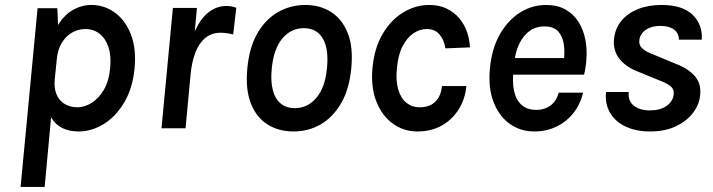

<svg xmlns="http://www.w3.org/2000/svg" viewBox="-20 -517 2876 774"><path d="M63 236.5 131.5 -484H211Q211.5 -467 212.5 -450Q213.5 -433 214 -416Q239 -457 274.2 -477Q309.5 -497 348.5 -497Q400 -497 442.2 -466.8Q484.5 -436.5 507.2 -379.5Q530 -322.5 522.5 -242Q515 -162 481.2 -104.8Q447.5 -47.5 398.5 -17.2Q349.5 13 296.5 13Q258.5 13 230.5 -1.2Q202.5 -15.5 186 -44L160 236.5ZM292.5 -84.5Q320 -84.5 348.5 -101.8Q377 -119 398 -154Q419 -189 424 -242Q429 -292 417.2 -327Q405.5 -362 381.2 -381Q357 -400 324 -400Q296 -400 270.8 -385.8Q245.5 -371.5 229 -344.2Q212.5 -317 209 -278L200.5 -195.5Q197.5 -160.5 208.2 -135.8Q219 -111 240.8 -97.8Q262.5 -84.5 292.5 -84.5Z M631 0 677 -485H774L765 -390Q788.5 -442.5 821.2 -467.8Q854 -493 892.5 -493Q902 -493 912.2 -491.2Q922.5 -489.5 932.5 -485.5L920 -378Q907.5 -381.5 894.2 -383.2Q881 -385 869 -385Q834 -385 808.8 -365Q783.5 -345 768.2 -306.8Q753 -268.5 748 -214L728 0Z M1163.5 13Q1103.5 13 1058.5 -15.2Q1013.5 -43.5 991.2 -100.2Q969 -157 977 -241Q985 -327 1018.2 -383.8Q1051.5 -440.5 1101.8 -468.8Q1152 -497 1211 -497Q1270 -497 1314.8 -468.5Q1359.5 -440 1382 -383.2Q1404.5 -326.5 1396 -241Q1388 -157 1354.8 -100.2Q1321.5 -43.5 1272 -15.2Q1222.5 13 1163.5 13ZM1168.5 -81Q1219.5 -81 1255 -122.2Q1290.5 -163.5 1298 -241Q1306 -320.5 1281.2 -362Q1256.5 -403.5 1205 -403.5Q1153.5 -403.5 1118.5 -362.2Q1083.5 -321 1075.5 -241Q1070.5 -189.5 1079.8 -153.8Q1089 -118 1111.8 -99.5Q1134.5 -81 1168.5 -81Z M1662.5 13Q1608 13 1564.2 -18.2Q1520.5 -49.5 1497.5 -107Q1474.5 -164.5 1481.5 -242Q1489 -324 1522.8 -380.8Q1556.5 -437.5 1606 -467.2Q1655.5 -497 1710.5 -497Q1751 -497 1781 -482.2Q1811 -467.5 1831.5 -443.2Q1852 -419 1862.5 -388.5Q1873 -358 1874.5 -326L1775.5 -322Q1770.5 -356 1751.8 -378Q1733 -400 1700 -400Q1672.5 -400 1647 -383Q1621.5 -366 1603.2 -331.2Q1585 -296.5 1580 -242Q1575 -191 1585.5 -155.8Q1596 -120.5 1618.5 -102.5Q1641 -84.5 1671 -84.5Q1712 -84.5 1735 -107.2Q1758 -130 1761.5 -170H1860Q1855.5 -119 1830 -77.5Q1804.5 -36 1762 -11.5Q1719.5 13 1662.5 13Z M2134 13Q2077.5 13 2034.2 -18.2Q1991 -49.5 1969.2 -106.8Q1947.5 -164 1955 -241.5Q1962.5 -321.5 1995 -378.5Q2027.5 -435.5 2076 -466.2Q2124.5 -497 2181.5 -497Q2227.5 -497 2260 -478.5Q2292.5 -460 2312.2 -428.5Q2332 -397 2339.8 -357Q2347.5 -317 2343.5 -273Q2342.5 -259 2340.2 -244.8Q2338 -230.5 2334.5 -216H2026L2050.5 -234Q2044.5 -188.5 2052 -152Q2059.5 -115.5 2081.8 -94.8Q2104 -74 2142.5 -74Q2175 -74 2199 -91.5Q2223 -109 2232.5 -143.5H2330.5Q2319.5 -96.5 2291.5 -61.2Q2263.5 -26 2223 -6.5Q2182.5 13 2134 13ZM2053.5 -268 2034 -283H2277L2252.5 -269.5Q2257.5 -305.5 2253 -337.8Q2248.5 -370 2230.2 -390.2Q2212 -410.5 2174.5 -410.5Q2140 -410.5 2114.2 -391.5Q2088.5 -372.5 2073.2 -340.2Q2058 -308 2053.5 -268Z M2600 13Q2545.5 13 2503.8 -6Q2462 -25 2440.2 -60.8Q2418.5 -96.5 2423 -146H2514.5Q2511 -110.5 2534.8 -91.2Q2558.5 -72 2600 -72Q2642 -72 2667 -90Q2692 -108 2695.5 -134Q2698.5 -158 2681.8 -170.5Q2665 -183 2639 -192.5L2550 -229Q2501.5 -248 2476 -281.2Q2450.5 -314.5 2455.5 -361.5Q2460 -403 2485 -433.2Q2510 -463.5 2551.5 -480.2Q2593 -497 2646.5 -497Q2731.5 -497 2772.2 -457.2Q2813 -417.5 2809 -357H2717Q2716.5 -383.5 2697 -398Q2677.5 -412.5 2642.5 -412.5Q2616 -412.5 2597.5 -404.5Q2579 -396.5 2569.2 -383.8Q2559.5 -371 2557.5 -357Q2554.5 -335 2570 -321.2Q2585.5 -307.5 2610 -299L2706 -259Q2752.5 -241.5 2780 -211.2Q2807.5 -181 2802.5 -134Q2799.5 -96.5 2774.5 -63Q2749.5 -29.5 2705.2 -8.2Q2661 13 2600 13Z"/></svg>

Font: Karla SemiBold
Style: Italic
Weight: 600
Italic angle: -8°
Designer: Jonathan Pinhorn
Version: Version 2.004;gftools[0.9.33]